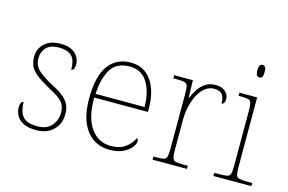

<svg xmlns="http://www.w3.org/2000/svg" viewBox="-94 -954 1768 1180"><g transform="rotate(15 789.5 -364.0)"><path d="M206 10Q150 10 119.5 -7Q89 -24 77 -48.5Q65 -73 65 -95Q65 -109 67.5 -118.5Q70 -128 74.5 -132.5Q79 -137 86 -137Q86 -80 110.5 -47.5Q135 -15 206 -15Q265 -15 295 -50Q325 -85 325 -132Q325 -156 318 -175.5Q311 -195 290.5 -213Q270 -231 229 -252Q171 -284 137.5 -308.5Q104 -333 90 -359.5Q76 -386 76 -422Q76 -475 113 -508.5Q150 -542 214 -542Q259 -542 286.5 -527Q314 -512 326 -489.5Q338 -467 338 -445Q338 -426 333 -415.5Q328 -405 317 -405Q317 -470 289 -493.5Q261 -517 211 -517Q156 -517 130 -489.5Q104 -462 104 -421Q104 -374 137 -344.5Q170 -315 231 -283Q282 -257 308 -233.5Q334 -210 343.5 -185.5Q353 -161 353 -131Q353 -68 312 -29Q271 10 206 10Z M671 10Q578 10 523.5 -60.5Q469 -131 469 -262Q469 -404 519 -473Q569 -542 662 -542Q745 -542 792.5 -475.5Q840 -409 840 -290V-276H498Q497 -146 545.5 -80.5Q594 -15 672 -15Q729 -15 764 -40.5Q799 -66 816 -103Q821 -100 823 -96Q825 -92 825 -85Q825 -68 807.5 -45.5Q790 -23 756 -6.5Q722 10 671 10ZM812 -300Q811 -397 773 -457Q735 -517 661 -517Q577 -517 541 -458Q505 -399 500 -300Z M943 0V-20H965Q995 -20 1009.5 -24Q1024 -28 1028 -44.5Q1032 -61 1032 -98V-442Q1032 -477 1028 -492.5Q1024 -508 1008 -512Q992 -516 955 -516H937V-536H1056L1059 -424H1061Q1073 -453 1090.5 -480.5Q1108 -508 1135 -526Q1162 -544 1200 -544Q1238 -544 1261 -524.5Q1284 -505 1284 -476Q1284 -463 1279 -453Q1274 -443 1263 -443Q1263 -472 1255.5 -488.5Q1248 -505 1233 -512Q1218 -519 1195 -519Q1166 -519 1141 -500Q1116 -481 1098 -448Q1080 -415 1070 -372.5Q1060 -330 1060 -284V-98Q1060 -61 1064.5 -44.5Q1069 -28 1083 -24Q1097 -20 1127 -20H1162V0Z M1330 0V-20H1360Q1397 -20 1413 -24Q1429 -28 1433 -43.5Q1437 -59 1437 -94V-438Q1437 -475 1433 -491.5Q1429 -508 1414.5 -512Q1400 -516 1370 -516H1352V-536H1465V-94Q1465 -59 1469 -43.5Q1473 -28 1489.5 -24Q1506 -20 1542 -20H1572V0ZM1446 -658Q1436 -658 1429.5 -666Q1423 -674 1423 -698Q1423 -721 1429.5 -729.5Q1436 -738 1446 -738Q1457 -738 1463 -729.5Q1469 -721 1469 -698Q1469 -674 1463 -666Q1457 -658 1446 -658Z"/></g></svg>

Font: Noto Serif Ethiopic Thin
Style: Regular
Weight: 250
Version: Version 2.102